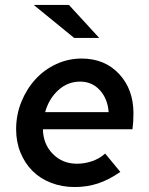

<svg xmlns="http://www.w3.org/2000/svg" viewBox="-20 -744 602 774"><path d="M465 -51Q419 -19 375 -4.5Q331 10 281 10Q230 10 186 -7Q142 -24 111 -55Q80 -86 62.5 -129Q45 -172 45 -223Q45 -281 66 -333Q87 -385 122.5 -424Q158 -463 206.5 -485.5Q255 -508 309 -508Q402 -508 460 -446Q518 -384 518 -287Q518 -268 517 -253Q516 -238 514 -223H153Q154 -163 193 -123.5Q232 -84 290 -84Q322 -84 352 -94.5Q382 -105 404 -125ZM303 -415Q253 -415 215 -380.5Q177 -346 162 -292H418Q414 -346 382.5 -380.5Q351 -415 303 -415ZM258 -724 380 -591H279L116 -724Z"/></svg>

Font: Red Hat Text Medium
Style: Italic
Weight: 500
Italic angle: -12°
Designer: Pentagram / MCKL
Foundry: Pentagram / MCKL
Version: Version 1.003; Red Hat Text Medium Italic